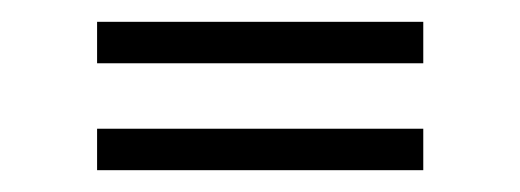

<svg xmlns="http://www.w3.org/2000/svg" viewBox="-20 -364 477 176"><path d="M69 -208V-246H368V-208ZM69 -306V-344H368V-306Z"/></svg>

Font: Raleway Thin Light
Style: Regular
Weight: 300
Version: Version 4.026